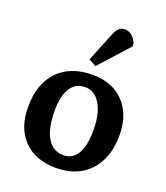

<svg xmlns="http://www.w3.org/2000/svg" viewBox="-149 -915 892 1032"><g transform="rotate(20 297.0 -399.5)"><path d="M292 14Q174 14 107 -54.5Q40 -123 40 -244Q40 -376 111 -450Q182 -524 309 -524Q422 -524 488 -454.5Q554 -385 554 -267Q554 -180 522 -117Q490 -54 431.5 -20Q373 14 292 14ZM306 -64Q358 -64 385.5 -109.5Q413 -155 413 -245Q413 -339 380.5 -393.5Q348 -448 293 -448Q239 -448 210 -403Q181 -358 181 -275Q181 -172 213.5 -118Q246 -64 306 -64ZM305 -573 263 -596 330 -762Q342 -790 354.5 -801.5Q367 -813 388 -813Q431 -813 456 -758V-740Z"/></g></svg>

Font: Literata SemiBold
Style: Regular
Weight: 600
Designer: Latin by Veronika Burian and Jose Scaglione. Greek by Irene Vlachou. Cyrillic by Vera Evstafieva.
Foundry: TypeTogether
Version: Version 3.103; ttfautohint (v1.8.4.7-5d5b);gftools[0.9.29]